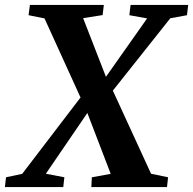

<svg xmlns="http://www.w3.org/2000/svg" viewBox="-50 -763 788 783"><path d="M-30 0 -25.5 -40 40.5 -54 283 -371.5 378 -444 550 -688 477.5 -701 482.5 -743H717.5L712.5 -701L644.5 -688.5L405.5 -387.5L310.5 -308.5L137 -54.5L212.5 -40L208 0ZM322.5 0 324.5 -40 401.5 -54 305 -305.5 279.5 -363 131.5 -688 66.5 -701 72 -743H373.5L368.5 -701.5L289 -689L383.5 -446L409.5 -395L566 -54.5L635.5 -40L631 0Z"/></svg>

Font: Merriweather 48pt
Style: Bold Italic
Weight: 700
Italic angle: -7.8°
Version: Version 2.101